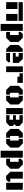

<svg xmlns="http://www.w3.org/2000/svg" viewBox="2608 -3168 733 5988"><g transform="rotate(90 2974.0 -173.5)"><path d="M46.4 -353.5H261.2V0H46.4ZM46.4 -518.6H629.4V-387.2H46.4ZM415 -353.5H629.9V0H415Z M726.1 172.9V-518.6H941.9V172.9ZM1071.3 -389.2H976.1V-454.6L1039.6 -518.6H1157.7L1287.6 -389.2V-129.4L1157.7 0H976.1V-121.1H1071.3Z M1596.2 0H1509.8L1380.4 -129.4V-389.2L1509.8 -518.6H1596.2ZM1630.4 -208V-298.3H1744.1V-389.2H1630.4V-518.6H1813.5L1942.9 -389.2V-208ZM1630.4 0V-121.1H1920.4V-64.9L1856 0Z M2048.8 -520H2230V0H2048.8ZM2264.2 -520H2563.5V-350.1H2369.6V-416H2264.2Z M3238.3 -129.4 3108.9 0H2964.4V-121.1H3018.1V-389.2H2964.4V-518.6H3108.9L3238.3 -389.2ZM2874 -121.1H2930.2V0H2785.2L2655.8 -129.4V-389.2L2785.2 -518.6H2930.2V-389.2H2874Z M3713.9 -414.6H3571.8V-518.1H3794.4L3909.7 -414.6V-309.1L3852.1 -257.3L3909.7 -205.6V-103.5L3794.4 0H3571.8V-103.5H3713.9V-213.9H3571.8V-304.2H3713.9ZM3349.6 -518.1H3541.5V0H3349.6Z M4583.5 -129.4 4454.1 0H4309.6V-121.1H4363.3V-389.2H4309.6V-518.6H4454.1L4583.5 -389.2ZM4219.2 -121.1H4275.4V0H4130.4L4001 -129.4V-389.2L4130.4 -518.6H4275.4V-389.2H4219.2Z M4680.7 172.9V-518.6H4896.5V172.9ZM5025.9 -389.2H4930.7V-454.6L4994.1 -518.6H5112.3L5242.2 -389.2V-129.4L5112.3 0H4930.7V-121.1H5025.9Z M5897 -518.6V0H5681.2V-518.6ZM5550.8 -129.4H5647V-64.9L5584.5 0H5464.8L5335 -129.4V-518.6H5550.8Z"/></g></svg>

Font: Black Ops One [rus by aLiNcE]
Style: Regular
Weight: 400
Designer: James Grieshaber
Foundry: James Grieshaber
Version: Version 1.002;May 25, 2024;FontCreator 13.0.0.2680 64-bit